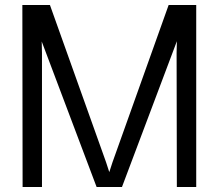

<svg xmlns="http://www.w3.org/2000/svg" viewBox="-20 -753 880 773"><path d="M181 -733 407 -100 433 -20H407L433 -100L659 -733H770V0H692L691 -540L693 -627L706 -624L471 0H369L134 -623L147 -626L149 -540V0H71L70 -733Z"/></svg>

Font: Kreadon
Style: Regular
Weight: 400
Designer: kohakuno
Foundry: StudioGnu
Version: Version 1.000;Glyphs 3.1.2 (3151)